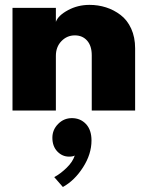

<svg xmlns="http://www.w3.org/2000/svg" viewBox="-20 -442 602 768"><path d="M338 -422.5Q372.5 -422.5 404 -412.5Q435.5 -402.5 462.2 -382.2Q489 -362 504.8 -327.5Q520.5 -293 520.5 -248.5V0H347V-221Q347 -258.5 328.5 -279.5Q310 -300.5 279.5 -300.5Q248 -300.5 225.8 -277.5Q203.5 -254.5 203.5 -218.5V0H30V-410.5H203.5V-354.5Q212.5 -380 251.8 -401.2Q291 -422.5 338 -422.5ZM267.5 30.5Q301.5 30.5 323.8 54Q346 77.5 346 120Q346 174.5 312.2 227.2Q278.5 280 231.5 306L197 266.5Q222 253 246.5 229.2Q271 205.5 279 180Q272 184.5 256 184.5Q229 184.5 209.2 163.8Q189.5 143 189.5 109Q189.5 77 212.5 53.8Q235.5 30.5 267.5 30.5Z"/></svg>

Font: League Spartan ExtraBold
Style: Regular
Weight: 800
Foundry: The League of Moveable Type
Version: Version 2.002